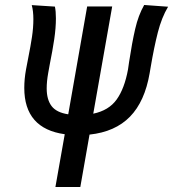

<svg xmlns="http://www.w3.org/2000/svg" viewBox="-20 -751 695 771"><path d="M240 -212Q77.5 -234.5 77.5 -398Q77.5 -434 84.5 -472Q87 -488 93 -516.5Q103 -566.5 108.5 -603.2Q114 -640 114 -674Q114 -706.5 107.5 -730.5L200.5 -724.5Q204.5 -706 204.5 -677.5Q204.5 -639 197.8 -593.5Q191 -548 180 -493.5L173.5 -457.5Q167.5 -424 167.5 -396Q167.5 -351 187.2 -325Q207 -299 254 -292L330 -725H430.5L354.5 -294.5Q417 -307.5 448.5 -351.5Q480 -395.5 494 -472L498.5 -503Q510 -579 522.8 -634.5Q535.5 -690 559 -731L655 -724Q629 -680.5 613.8 -620.8Q598.5 -561 585 -481L581 -457.5Q561.5 -343.5 502 -282.5Q442.5 -221.5 339.5 -210.5L302.5 0H202.5Z"/></svg>

Font: JuliaMono Medium
Style: Italic
Weight: 500
Italic angle: -9°
Monospace: yes
Designer: cormullion
Foundry: corm
Version: Version 0.054; ttfautohint (v1.8.4)